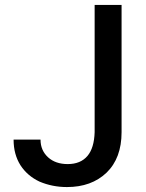

<svg xmlns="http://www.w3.org/2000/svg" viewBox="-20 -747 592 777"><path d="M411 -48Q350 10 251 10Q192 10 140 -12Q91 -35 63 -78Q35 -122 35 -182H144Q144 -138 175 -110Q205 -83 254 -83Q306 -83 334 -116Q361 -148 363 -212V-727H472V-212Q472 -107 411 -48Z"/></svg>

Font: Sinter Medium
Style: Regular
Weight: 500
Foundry: Adobe & rsms
Version: Version 1.000